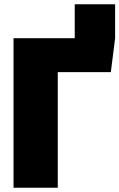

<svg xmlns="http://www.w3.org/2000/svg" viewBox="-20 -874 556 894"><path d="M516 -854V-696L496 -538H249V0H43V-696H328V-854Z"/></svg>

Font: FiraGO Heavy
Style: Regular
Weight: 900
Designer: bBox Type
Foundry: bBox Type GmbH
Version: Version 1.001